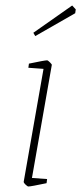

<svg xmlns="http://www.w3.org/2000/svg" viewBox="-20 -668 295 697"><path d="M66 -8 138 -418 83 -422 85 -437Q142 -449 151 -449Q154 -449 161.5 -441.5Q169 -434 168 -432L96 -22L151 -18L149 -3Q92 9 83 9Q80 9 73 2.5Q66 -4 66 -8ZM101 -549 242 -648 255 -634 253 -620 108 -537Z"/></svg>

Font: Grenze Thin
Style: Italic
Weight: 250
Italic angle: -10°
Designer: Renata Polastri
Foundry: Omnibus-Type
Version: Version 1.002; ttfautohint (v1.8)